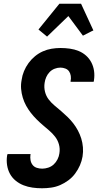

<svg xmlns="http://www.w3.org/2000/svg" viewBox="-20 -1000 540 1028"><path d="M205 8Q179 8 154 4.5Q129 1 106 -8Q83 -17 64 -32.5Q45 -48 33.5 -69Q22 -90 18 -115.5Q14 -141 18 -167Q19 -169 19 -171Q19 -173 21 -175H144L143 -171Q141 -157 143.5 -142.5Q146 -128 154.5 -117Q163 -106 177 -101.5Q191 -97 206 -97Q222 -97 238.5 -102.5Q255 -108 267.5 -119.5Q280 -131 288 -147Q296 -163 298 -179Q302 -204 295.5 -227Q289 -250 275 -268Q261 -286 243.5 -301Q226 -316 209 -330.5Q192 -345 175.5 -361.5Q159 -378 145 -396Q131 -414 120 -434Q109 -454 102 -477Q95 -500 93 -524Q91 -548 96 -573Q99 -596 108.5 -619Q118 -642 133 -662.5Q148 -683 167.5 -699Q187 -715 209.5 -725Q232 -735 256 -739Q280 -743 304 -743Q329 -743 354 -739.5Q379 -736 401 -727Q423 -718 440.5 -702.5Q458 -687 469 -666Q480 -645 483.5 -620.5Q487 -596 483 -570Q483 -568 482.5 -566Q482 -564 481 -562H358V-566Q361 -580 359 -593.5Q357 -607 350 -617.5Q343 -628 330 -633Q317 -638 303 -638Q288 -638 272.5 -632Q257 -626 245.5 -614Q234 -602 227.5 -587Q221 -572 219 -557Q215 -532 221 -508.5Q227 -485 241 -467Q255 -449 272.5 -434.5Q290 -420 307.5 -405Q325 -390 341.5 -374Q358 -358 372 -340Q386 -322 397 -301.5Q408 -281 415 -258.5Q422 -236 424 -211.5Q426 -187 422 -162Q418 -138 408 -115Q398 -92 382.5 -71Q367 -50 346 -34.5Q325 -19 302 -9Q279 1 254 4.5Q229 8 205 8ZM232 -804 186 -842 298 -980H414L480 -837L471 -833L424 -809L346 -914Z"/></svg>

Font: Iosevka Curly Extrabold
Style: Italic
Weight: 800
Italic angle: -9°
Monospace: yes
Designer: Belleve Invis
Foundry: Belleve Invis
Version: Version 22.1.2; ttfautohint (v1.8.4)